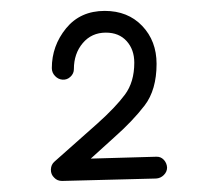

<svg xmlns="http://www.w3.org/2000/svg" viewBox="-20 -761 395 349"><path d="M93.8 -616.2Q85.9 -616.7 80.1 -622.8Q74.2 -628.9 74.2 -637.2Q74.2 -677.7 100.1 -709.5Q126 -741.2 170.4 -741.2Q212.4 -741.2 238.5 -713.9Q264.6 -686.5 264.6 -645Q264.6 -597.7 242.9 -569.3Q221.2 -541 187.5 -511.2L145 -472.7L263.7 -476.1Q272 -476.6 277.6 -470.7Q283.2 -464.8 283.7 -456.5Q283.7 -448.7 277.8 -442.9Q272 -437 263.7 -436.5L92.8 -432.1Q84 -432.1 78.6 -438Q72.3 -443.8 72.5 -452.9Q72.8 -461.9 79.1 -467.3L157.2 -536.6Q189.9 -565.9 207 -588.9Q224.1 -611.8 224.1 -647Q224.1 -670.9 210.2 -686.3Q196.3 -701.7 172.4 -701.7Q146.5 -701.7 130.4 -682.6Q114.3 -663.6 114.3 -635.3Q114.3 -627.4 108.2 -621.6Q102.1 -615.7 93.8 -616.2Z"/></svg>

Font: Mikhak Regular
Style: Regular
Weight: 400
Designer: Amin Abedi
Version: Version 3.3